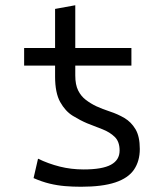

<svg xmlns="http://www.w3.org/2000/svg" viewBox="-20 -701 600 732"><path d="M289 11Q257 11 227.5 8.5Q198 6 169 -1Q140 -8 108 -22L125 -96Q164 -77 207.5 -66Q251 -55 299 -55Q370 -55 403 -73Q436 -91 436 -127Q436 -161 417.5 -179Q399 -197 371 -208Q343 -219 312 -231Q286 -242 257.5 -259.5Q229 -277 209.5 -312Q190 -347 190 -409V-451H72V-518H190V-667L267 -681V-518H481V-451H267V-413Q267 -378 278 -356Q289 -334 307.5 -320Q326 -306 347 -296Q371 -285 400 -275.5Q429 -266 454.5 -251Q480 -236 496.5 -208.5Q513 -181 513 -133Q513 -87 491 -54.5Q469 -22 419.5 -5.5Q370 11 289 11Z"/></svg>

Font: Ubuntu Sans Mono
Style: Regular
Weight: 400
Monospace: yes
Designer: Dalton Maag Ltd
Foundry: Dalton Maag Ltd
Version: Version 1.006